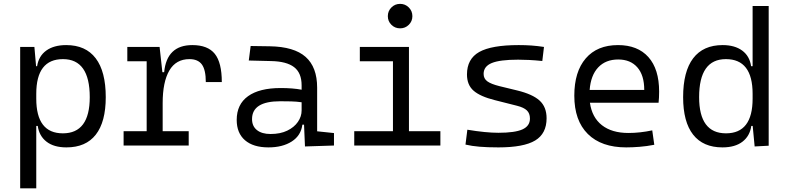

<svg xmlns="http://www.w3.org/2000/svg" viewBox="-20 -764 4142 1008"><path d="M85.9 224.6V-517.6H160.6L169.4 -416.5H174.8Q183.1 -469.7 222.9 -498.5Q262.7 -527.3 327.6 -527.3Q429.7 -527.3 482.4 -458Q535.2 -388.7 535.2 -253.9Q535.2 -124 482.9 -57.1Q430.7 9.8 328.6 9.8Q262.7 9.8 224.1 -20.3Q185.5 -50.3 178.2 -103H170.4V224.6ZM170.4 -246.1Q170.4 -64 310.1 -64Q451.2 -64 451.2 -253.9Q451.2 -453.6 310.5 -453.6Q170.4 -453.6 170.4 -271.5Z M834 -222.7V-75.2H970.7V0H628.9V-75.2H750V-442.4H648.4V-517.6H817.9L832.5 -384.8H841.8Q855.5 -527.3 989.7 -527.3Q1070.8 -527.3 1107.7 -481.4Q1144.5 -435.5 1144.5 -333H1060.5Q1060.5 -397 1040 -425.3Q1019.5 -453.6 974.6 -453.6Q903.8 -453.6 868.9 -393.6Q834 -333.5 834 -222.7Z M1581.1 4.9 1576.2 -109.4H1567.4Q1560.1 -52.2 1511.7 -21.2Q1463.4 9.8 1389.2 9.8Q1309.6 9.8 1266.1 -27.8Q1222.7 -65.4 1222.7 -134.3Q1222.7 -216.3 1282.2 -259Q1341.8 -301.8 1453.6 -301.8Q1517.6 -301.8 1563.5 -293V-315.9Q1563.5 -381.3 1523.9 -411.6Q1484.4 -441.9 1402.8 -443.4L1286.1 -446.3L1295.9 -522.5L1396.5 -521Q1523.9 -519 1584.5 -465.3Q1645 -411.6 1645 -303.7V-74.7L1733.4 -65.4V0ZM1563.5 -227.1Q1536.6 -231 1508.1 -231.7Q1479.5 -232.4 1451.2 -232.4Q1303.2 -232.4 1303.2 -138.7Q1303.2 -101.6 1328.9 -81.1Q1354.5 -60.5 1400.4 -60.5Q1451.7 -60.5 1488 -78.1Q1524.4 -95.7 1543.9 -124Q1563.5 -152.3 1563.5 -184.1Z M1839.8 0V-75.2H2043V-442.4H1869.1V-517.6H2127V-75.2H2292V0ZM2080.6 -615.2Q2053.7 -615.2 2034.9 -633.8Q2016.1 -652.3 2016.1 -679.2Q2016.1 -706.1 2034.9 -724.9Q2053.7 -743.7 2080.6 -743.7Q2107.4 -743.7 2126.2 -724.9Q2145 -706.1 2145 -679.2Q2145 -652.3 2126.2 -633.8Q2107.4 -615.2 2080.6 -615.2Z M2596.7 9.8Q2539.1 9.8 2498 6.3Q2457 2.9 2423.8 -4.9L2433.6 -83Q2530.8 -66.9 2596.7 -66.9Q2683.6 -66.9 2722.9 -84.7Q2762.2 -102.5 2762.2 -141.6Q2762.2 -168.9 2746.1 -184.3Q2730 -199.7 2695.3 -208.5L2577.6 -238.3Q2501.5 -257.3 2466.6 -287.6Q2431.6 -317.9 2431.6 -373Q2431.6 -454.6 2495.8 -491Q2560.1 -527.3 2703.1 -527.3Q2738.8 -527.3 2769.8 -525.1Q2800.8 -522.9 2835.9 -517.6L2827.1 -443.8Q2787.1 -447.8 2757.3 -449.2Q2727.5 -450.7 2700.2 -450.7Q2604.5 -450.7 2561.8 -433.1Q2519 -415.5 2519 -376Q2519 -351.1 2538.6 -336.9Q2558.1 -322.8 2601.1 -312L2695.3 -289.1Q2775.9 -269.5 2812.7 -236.1Q2849.6 -202.6 2849.6 -143.1Q2849.6 -62.5 2789.6 -26.4Q2729.5 9.8 2596.7 9.8Z M3267.6 9.8Q3137.2 9.8 3066.2 -60.5Q2995.1 -130.9 2995.1 -261.7Q2995.1 -387.7 3055.2 -457.5Q3115.2 -527.3 3224.6 -527.3Q3327.6 -527.3 3384 -464.4Q3440.4 -401.4 3440.4 -283.2Q3440.4 -250.5 3437.5 -224.6H3077.1Q3087.9 -147.5 3140.1 -106.7Q3192.4 -65.9 3279.3 -65.9Q3339.8 -65.9 3404.3 -79.6L3415 -3.9Q3375 3.9 3337.4 6.8Q3299.8 9.8 3267.6 9.8ZM3075.7 -292H3362.3Q3362.3 -368.7 3326.2 -410.2Q3290 -451.7 3225.6 -451.7Q3159.7 -451.7 3120.6 -410.2Q3081.5 -368.7 3075.7 -292Z M3772.9 9.8Q3671.4 9.8 3618.9 -57.1Q3566.4 -124 3566.4 -253.9Q3566.4 -388.7 3619.1 -458Q3671.9 -527.3 3773.9 -527.3Q3837.4 -527.3 3876.5 -498.5Q3915.5 -469.7 3923.3 -416.5H3931.2V-732.4H4015.6V1L3941.9 4.9L3931.6 -103H3924.3Q3917 -50.3 3878.2 -20.3Q3839.4 9.8 3772.9 9.8ZM3931.2 -246.1V-271.5Q3931.2 -453.6 3791 -453.6Q3650.4 -453.6 3650.4 -253.9Q3650.4 -64 3791.5 -64Q3931.2 -64 3931.2 -246.1Z"/></svg>

Font: Cascadia Mono NF SemiLight
Style: Regular
Weight: 350
Monospace: yes
Designer: Aaron Bell
Foundry: Saja Typeworks
Version: Version 2404.023; ttfautohint (v1.8.4)